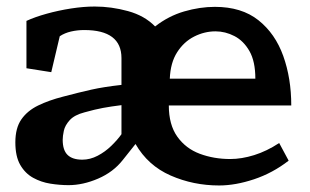

<svg xmlns="http://www.w3.org/2000/svg" viewBox="-20 -559 950 588"><path d="M497 -236Q497 -177 523 -140.5Q549 -104 592 -88Q635 -72 685 -72Q720 -72 758.5 -84Q797 -96 835 -121L864 -67Q815 -29 758 -10Q701 9 651 9Q572 9 502.5 -21.5Q433 -52 395 -118L356 -69Q327 -32 280.5 -12Q234 8 190 8Q163 8 134.5 3.5Q106 -1 81.5 -14.5Q57 -28 42 -54Q27 -80 27 -123Q27 -167 45.5 -193.5Q64 -220 97 -236Q130 -252 173 -263Q222 -276 260 -284.5Q298 -293 352 -299V-381Q352 -467 238 -467Q217 -467 197.5 -462.5Q178 -458 163 -448L137 -338L61 -350V-495Q87 -507 123 -517Q159 -527 197.5 -533Q236 -539 270 -539Q321 -539 372 -525Q423 -511 455 -478Q496 -510 544 -524Q592 -538 638 -538Q720 -538 771.5 -497Q823 -456 847.5 -387.5Q872 -319 872 -236ZM762 -318Q762 -371 744 -402.5Q726 -434 698 -448.5Q670 -463 640 -463Q606 -463 574.5 -447Q543 -431 522.5 -399Q502 -367 500 -318ZM172 -131Q172 -99 187 -84.5Q202 -70 232 -70Q256 -70 279 -82Q302 -94 321 -112.5Q340 -131 352 -148V-237Q320 -233 295.5 -228.5Q271 -224 239 -215Q208 -207 193.5 -191Q179 -175 175.5 -158.5Q172 -142 172 -131Z"/></svg>

Font: Brawler
Style: Bold
Weight: 700
Designer: Oleg Frolov, Haley Fiege
Foundry: Oleg Frolov, Haley Fiege
Version: Version 1.101; ttfautohint (v1.8.3)